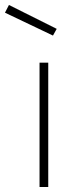

<svg xmlns="http://www.w3.org/2000/svg" viewBox="-80 -752 293 772"><path d="M79 0V-500H114V0ZM133 -609 -60 -701 -44 -732 148 -636Z"/></svg>

Font: TitilliumWeb ExtraLight
Style: Regular
Weight: 400
Designer: Mohamed Gaber, Accademia di Belle Arti di Urbino and others
Foundry: Kief Type Foundry, Accademia di Belle Arti di Urbino and others
Version: Version 3.000; ttfautohint (v1.8.2)